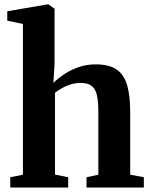

<svg xmlns="http://www.w3.org/2000/svg" viewBox="-20 -839 676 859"><path d="M82.5 -57.5V-732L12.5 -746.5V-788.5L189.5 -819H197.5L224 -800V-551.5L219 -468Q236.5 -486 265 -505.5Q293.5 -525 329.8 -538Q366 -551 407.5 -551Q467.5 -551 501 -528.5Q534.5 -506 548.5 -459Q562.5 -412 562.5 -338V-57.5L623.5 -46V0H367V-46L420 -57.5V-338Q420 -382.5 414 -411.2Q408 -440 391 -454Q374 -468 341 -468Q318.5 -468 297.5 -461.8Q276.5 -455.5 258.2 -445.2Q240 -435 226 -424V-58L285 -46V0H26V-46Z"/></svg>

Font: Merriweather 60pt
Style: Bold
Weight: 700
Version: Version 2.100